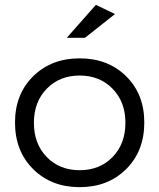

<svg xmlns="http://www.w3.org/2000/svg" viewBox="-20 -770 658 793"><path d="M42 -264Q42 -381 117 -455Q192 -529 309 -529Q426 -529 501 -455Q576 -381 576 -264Q576 -146 501 -71.5Q426 3 309 3Q192 3 117 -71.5Q42 -146 42 -264ZM120 -263Q120 -176 173 -121.5Q226 -67 309 -67Q392 -67 445 -121.5Q498 -176 498 -263Q498 -349 445 -403.5Q392 -458 309 -458Q226 -458 173 -403.5Q120 -349 120 -263ZM256 -614 376 -750 455 -712 331 -614Z"/></svg>

Font: Trueno
Style: Lt
Weight: 300
Designer: Julieta Ulanovsky
Foundry: Julieta Ulanovsky
Version: Version 3.001b